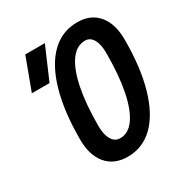

<svg xmlns="http://www.w3.org/2000/svg" viewBox="-166 -829 919 965"><g transform="rotate(-30 293.0 -346.5)"><path d="M299.8 9.8Q221.7 9.8 178.2 -42Q134.8 -93.8 134.8 -185.5Q134.8 -348.1 168.2 -464.1Q201.7 -580.1 264.6 -641.6Q327.6 -703.1 416.5 -703.1Q493.7 -703.1 536.9 -651.6Q580.1 -600.1 580.1 -507.8Q580.1 -345.2 546.6 -229.5Q513.2 -113.8 450.7 -52Q388.2 9.8 299.8 9.8ZM314 -89.8Q361.8 -89.8 396 -138.2Q430.2 -186.5 448.2 -277.3Q466.3 -368.2 466.3 -495.6Q466.3 -546.4 450 -575Q433.6 -603.5 404.3 -603.5Q355 -603.5 320.1 -555.2Q285.2 -506.8 266.8 -416Q248.5 -325.2 248.5 -197.8Q248.5 -147 265.9 -118.4Q283.2 -89.8 314 -89.8ZM41 -507.8 109.9 -693.4H223.6L143.6 -507.8Z"/></g></svg>

Font: Cascadia Mono Medium
Style: Italic
Weight: 500
Italic angle: -10°
Monospace: yes
Designer: Aaron Bell
Foundry: Saja Typeworks
Version: Version 2407.024